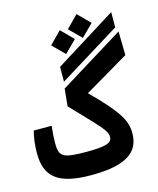

<svg xmlns="http://www.w3.org/2000/svg" viewBox="-125 -941 849 1033"><g transform="rotate(-15 299.0 -425.0)"><path d="M255.9 4.4C451.2 4.4 525.4 -52.7 525.4 -156.7C525.4 -224.1 499.5 -277.8 350.1 -426.3L597.7 -572.3L595.2 -704.6L235.8 -482.9L226.1 -386.2C374 -231.4 404.3 -204.6 404.3 -168.5C404.3 -134.8 367.7 -123.5 261.2 -123.5C128.4 -123.5 109.9 -137.2 109.9 -212.9C109.9 -238.8 112.3 -271.5 116.2 -307.6H16.6C5.9 -269 1.5 -224.6 1.5 -184.6C1.5 -53.7 68.4 4.4 255.9 4.4ZM241.7 -519.5 583.5 -730.5 584 -815.4 242.2 -602.1ZM291.5 -660.2 357.9 -726.1 291.5 -793 225.6 -726.1ZM400.9 -720.7 467.3 -786.6 400.9 -853.5 335 -786.6Z"/></g></svg>

Font: Cascadia Code NF SemiBold
Style: Regular
Weight: 600
Monospace: yes
Designer: Aaron Bell
Foundry: Saja Typeworks
Version: Version 2404.023